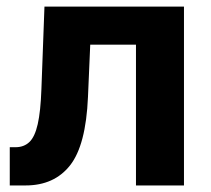

<svg xmlns="http://www.w3.org/2000/svg" viewBox="-20 -566 644 586"><path d="M9.8 0V-116.7H27.3Q53.2 -116.7 69.8 -132.6Q86.4 -148.4 95.2 -187.3Q104 -226.1 106.4 -294.4L115.7 -545.9H541.5V0H395V-429.7H255.4L248.5 -270Q242.2 -122.6 193.8 -61.3Q145.5 0 58.1 0Z"/></svg>

Font: Inter-Bold
Style: Bold
Weight: 700
Designer: Rasmus Andersson
Foundry: rsms
Version: Version 4.000;git-a52131595